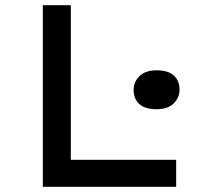

<svg xmlns="http://www.w3.org/2000/svg" viewBox="-20 -720 806 740"><path d="M145 0V-700H253V-104H659V0ZM584 -299Q539 -299 517 -319Q495 -339 495 -374Q495 -404 517.5 -426.5Q540 -449 584 -449Q628 -449 650 -429Q672 -409 672 -374Q672 -344 649.5 -321.5Q627 -299 584 -299Z"/></svg>

Font: Lexend Giga
Style: Regular
Weight: 400
Designer: Bonnie Shaver-Troup, Thomas Jockin
Foundry: Lexend
Version: Version 1.007